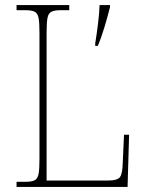

<svg xmlns="http://www.w3.org/2000/svg" viewBox="-20 -734 574 754"><path d="M45 0V-20H79Q104 -20 116 -26Q128 -32 131.5 -51Q135 -70 135 -108V-606Q135 -645 131.5 -663.5Q128 -682 116 -688Q104 -694 79 -694H45V-714H252V-694H219Q194 -694 182 -688Q170 -682 166.5 -663.5Q163 -645 163 -606V-25H403Q442 -25 451.5 -39Q461 -53 462 -94L467 -205H487L481 0ZM354 -564Q360 -601 365 -641.5Q370 -682 371 -714H412V-706Q404 -674 391 -630Q378 -586 364 -554H354Z"/></svg>

Font: Noto Serif Georgian SemiCondensed Thin
Style: Regular
Weight: 100
Width: 4
Designer: Monotype Design Team, Akaki Razmadze
Foundry: Google LLC
Version: Version 2.003; ttfautohint (v1.8.4.7-5d5b)